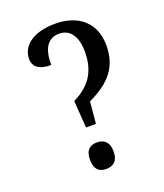

<svg xmlns="http://www.w3.org/2000/svg" viewBox="-135 -814 776 911"><g transform="rotate(-20 252.5 -358.5)"><path d="M221 -211H271L281 -321C389 -372 445 -435 445 -545C445 -659 368 -724 251 -724C136 -724 78 -672 78 -609C78 -564 113 -546 167 -546C167 -622 190 -673 253 -673C311 -673 339 -622 339 -552C339 -467 310 -396 211 -348ZM244 7C277 7 305 -9 305 -60C305 -111 277 -127 244 -127C212 -127 186 -111 186 -60C186 -9 212 7 244 7Z"/></g></svg>

Font: Noto Serif Devanagari Condensed Medium
Style: Regular
Weight: 500
Width: 3
Designer: Universal Thirst, Indian Type Foundry and the Monotype Design Team
Foundry: Monotype Imaging Inc.
Version: Version 2.004